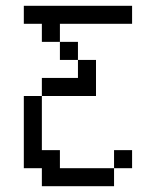

<svg xmlns="http://www.w3.org/2000/svg" viewBox="-20 -645 540 665"><path d="M437.5 -62.5V-125H375V-62.5H187.5V-125H125V-312.5H62.5Q62.5 -312.5 62.5 -62.5H125V0H375V-62.5ZM437.5 -562.5V-625H62.5V-562.5H125V-500H187.5V-437.5H250V-375H125V-312.5H312.5Q312.5 -312.5 312.5 -437.5H250V-500H187.5V-562.5Z"/></svg>

Font: Unifont
Style: Regular
Weight: 500
Version: Version 15.1.04